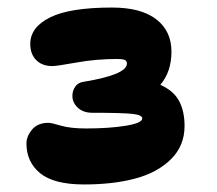

<svg xmlns="http://www.w3.org/2000/svg" viewBox="-20 -882 580 514"><path d="M205.1 -388.2Q124.5 -388.2 87.6 -418.2Q50.8 -448.2 50.8 -498Q50.8 -517.1 65.9 -535.2Q81.1 -553.2 109.9 -553.2Q117.2 -553.2 142.8 -545.7Q168.5 -538.1 210 -538.1Q272.9 -538.1 316.9 -545.4Q360.8 -552.7 360.8 -564.9Q360.8 -574.2 334.7 -577.1Q308.6 -580.1 227.1 -580.1Q202.6 -580.1 188.2 -593.8Q173.8 -607.4 173.8 -625Q173.8 -639.2 181.4 -650.1Q189 -661.1 204.1 -663.1Q319.8 -682.1 319.8 -711.9Q319.8 -718.8 314.2 -721.4Q308.6 -724.1 293.9 -724.1Q237.3 -724.1 184.6 -714.6Q131.8 -705.1 120.1 -705.1Q92.8 -705.1 76.9 -721.2Q61 -737.3 61 -764.2Q61 -809.1 114 -835.4Q167 -861.8 279.8 -861.8Q357.9 -861.8 398.4 -830.3Q439 -798.8 439 -744.1Q439 -689.9 409.2 -654.8Q444.8 -639.2 459.5 -611.6Q474.1 -584 474.1 -544.9Q474.1 -491.7 437.7 -455.8Q401.4 -419.9 342.3 -404.1Q283.2 -388.2 205.1 -388.2Z"/></svg>

Font: Shantell Sans Normal
Style: Regular
Weight: 800
Designer: Stephen Nixon, Anya Danilova, Shantell Martin
Foundry: Arrow Type
Version: Version 1.006;[559af2be0]